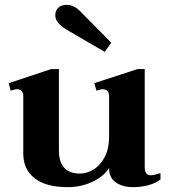

<svg xmlns="http://www.w3.org/2000/svg" viewBox="-20 -762 703 792"><path d="M208 -700Q208 -717 220 -729.5Q232 -742 256 -742Q288 -742 318 -708L439 -586L412 -548L254 -640Q231 -654 219.5 -668.5Q208 -683 208 -700ZM642 -48V-22Q622 -6 592 2Q562 10 528 10Q487 10 458.5 -9Q430 -28 430 -68V-69Q407 -33 360 -11.5Q313 10 260 10Q169 10 122.5 -27Q76 -64 76 -128V-365Q76 -394 49 -394Q42 -394 24 -388L16 -419L191 -477H223V-141Q223 -93 245.5 -69.5Q268 -46 310 -46Q337 -46 364.5 -62Q392 -78 411 -112.5Q430 -147 430 -199V-365Q430 -394 402 -394Q396 -394 378 -388L369 -419L547 -477H577V-73Q577 -39 602 -39Q615 -39 642 -48Z"/></svg>

Font: Taviraj DemiBold
Style: Regular
Weight: 600
Designer: Katatrad Team
Foundry: CadsonDemak
Version: Version 1.030